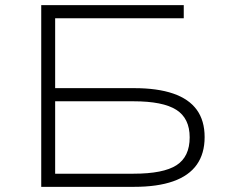

<svg xmlns="http://www.w3.org/2000/svg" viewBox="-20 -725 891 745"><path d="M140 0V-705H693V-654H194V-383H500Q591 -383 652 -362Q713 -341 743.5 -299Q774 -257 774 -193Q774 -129 743.5 -86Q713 -43 652 -21.5Q591 0 500 0ZM194 -51H498Q614 -51 665 -84Q716 -117 716 -192Q716 -266 664 -299Q612 -332 498 -332H194Z"/></svg>

Font: Nunito Sans 7pt Expanded ExtraLight
Style: Regular
Weight: 250
Width: 7
Designer: Vernon Adams
Foundry: Vernon Adams
Version: Version 3.101;gftools[0.9.27]